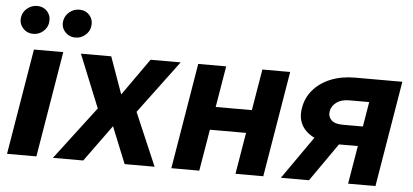

<svg xmlns="http://www.w3.org/2000/svg" viewBox="-51 -878 2120 986"><g transform="rotate(5 1008.5 -385.0)"><path d="M14.9 0 105.8 -545.5H257.1L166.2 0ZM312.9 -625.4Q279.5 -625.4 258.3 -649.3Q237.2 -673.3 242.9 -706.7Q247.9 -733.7 270.2 -751.8Q292.6 -769.9 319.6 -769.9Q354 -769.9 374.1 -746.1Q394.2 -722.3 388.5 -688.6Q384.6 -662.6 362.7 -644Q340.9 -625.4 312.9 -625.4ZM95.5 -625.4Q62.1 -625.4 41 -649.7Q19.9 -674 25.6 -706.7Q30.2 -733.7 52.7 -751.8Q75.3 -769.9 102.3 -769.9Q136.7 -769.9 156.8 -746.1Q176.8 -722.3 171.2 -688.6Q167.3 -662.6 145.4 -644Q123.6 -625.4 95.5 -625.4Z M504.3 -545.5 572.4 -354.8 707 -545.5H862.2L658.7 -272.7L775.6 0H621.1L544.7 -188.6L407.7 0H251.4L458.8 -272.7L348 -545.5Z M1096.9 -545.5 1061.4 -333.1H1247.9L1283.4 -545.5H1426.8L1335.9 0H1192.5L1228.3 -214.1H1041.9L1006 0H861.9L952.8 -545.5Z M1773.1 0 1806.1 -196.7H1708.8L1571.4 0H1426.5L1580.3 -219.8Q1535.2 -241.1 1514.7 -278.9Q1494.3 -316.8 1503.2 -366.5Q1511.7 -419.7 1546.2 -460Q1580.6 -500.4 1635.8 -522.9Q1691.1 -545.5 1761.7 -545.5H2005L1914.1 0ZM1823.2 -299 1844.5 -426.8H1742.2Q1700.3 -426.8 1675.4 -407.7Q1650.6 -388.5 1646.7 -362.2Q1641.7 -335.6 1659.8 -317.3Q1677.9 -299 1719.1 -299Z"/></g></svg>

Font: Inter UI
Style: Bold Italic
Weight: 700
Italic angle: 9.39999°
Designer: Rasmus Andersson
Foundry: rsms
Version: 3.2;8d6f07862